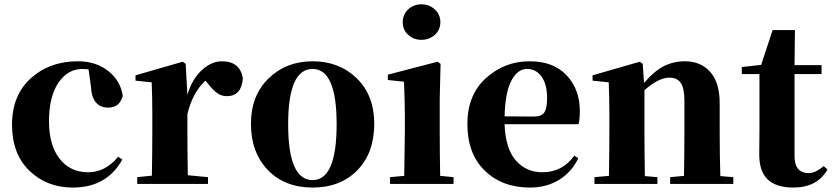

<svg xmlns="http://www.w3.org/2000/svg" viewBox="-20 -845 3821 882"><path d="M397.5 -449.2 386.7 -526.4Q367.2 -528.3 359.4 -528.3Q291 -528.3 248 -464.4Q205.1 -400.4 205.1 -288.1Q205.1 -177.7 253.9 -115.7Q302.7 -53.7 384.8 -53.7Q464.8 -53.7 522.5 -125L542 -112.3Q470.7 16.6 314.5 16.6Q195.3 16.6 115.2 -60.5Q35.2 -137.7 35.2 -272.5Q35.2 -407.2 121.6 -485.4Q208 -563.5 337.9 -563.5Q420.9 -563.5 477.5 -518.6Q534.2 -473.6 543.9 -404.3Q529.3 -350.6 477.5 -350.6Q402.3 -350.6 397.5 -449.2Z M833 -551.8 840.8 -409.2Q862.3 -482.4 907.2 -522.9Q952.1 -563.5 999 -563.5Q1083 -563.5 1095.7 -484.4Q1088.9 -403.3 1022.5 -403.3Q996.1 -403.3 976.6 -418Q957 -432.6 933.6 -462.9L923.8 -474.6Q865.2 -420.9 840.8 -321.3V-238.3Q840.8 -157.2 842.8 -40L935.5 -31.2V0H610.4V-31.2L677.7 -38.1Q679.7 -153.3 679.7 -238.3V-321.3Q679.7 -394.5 676.8 -466.8L602.5 -474.6V-499L819.3 -561.5Z M1132.8 -276.4Q1132.8 -406.2 1213.9 -484.9Q1294.9 -563.5 1416 -563.5Q1538.1 -563.5 1618.7 -485.4Q1699.2 -407.2 1699.2 -276.4Q1699.2 -142.6 1621.6 -63Q1543.9 16.6 1416 16.6Q1288.1 16.6 1210.4 -64Q1132.8 -144.5 1132.8 -276.4ZM1416 -17.6Q1526.4 -17.6 1526.4 -274.4Q1526.4 -528.3 1416 -528.3Q1303.7 -528.3 1303.7 -274.4Q1303.7 -17.6 1416 -17.6Z M1977.5 -685.1Q1952.1 -662.1 1916 -662.1Q1879.9 -662.1 1855 -685.1Q1830.1 -708 1830.1 -743.2Q1830.1 -778.3 1855 -801.8Q1879.9 -825.2 1916 -825.2Q1952.1 -825.2 1977.5 -801.8Q2002.9 -778.3 2002.9 -743.2Q2002.9 -708 1977.5 -685.1ZM2002 -37.1 2063.5 -31.2V0H1771.5V-31.2L1836.9 -37.1Q1839.8 -212.9 1839.8 -238.3V-318.4Q1839.8 -368.2 1835.9 -469.7L1761.7 -477.5V-502L1990.2 -561.5L2003.9 -551.8L2000 -391.6V-238.3Q2000 -152.3 2002 -37.1Z M2297.9 -310.5 2433.6 -309.6Q2467.8 -309.6 2480.5 -328.6Q2493.2 -347.7 2493.2 -394.5Q2493.2 -458 2467.8 -493.2Q2442.4 -528.3 2401.4 -528.3Q2357.4 -528.3 2329.1 -474.6Q2300.8 -420.9 2297.9 -310.5ZM2618.2 -129.9 2636.7 -118.2Q2605.5 -53.7 2547.9 -18.6Q2490.2 16.6 2414.1 16.6Q2287.1 16.6 2207 -61Q2127 -138.7 2127 -275.4Q2127 -409.2 2212.4 -486.3Q2297.9 -563.5 2413.1 -563.5Q2522.5 -563.5 2583 -499Q2643.6 -434.6 2643.6 -335Q2643.6 -296.9 2637.7 -274.4H2297.9Q2301.8 -163.1 2349.1 -108.4Q2396.5 -53.7 2471.7 -53.7Q2563.5 -53.7 2618.2 -129.9Z M3289.1 -36.1 3348.6 -31.2V0H3058.6V-31.2L3122.1 -37.1Q3124 -152.3 3124 -238.3V-381.8Q3124 -439.5 3107.4 -463.9Q3090.8 -488.3 3054.7 -488.3Q3005.9 -488.3 2940.4 -430.7V-238.3Q2940.4 -153.3 2942.4 -36.1L3000 -31.2V0H2710.9V-31.2L2777.3 -37.1Q2779.3 -154.3 2779.3 -238.3V-321.3Q2779.3 -394.5 2776.4 -466.8L2702.1 -474.6V-499L2918.9 -561.5L2932.6 -551.8L2938.5 -463.9Q2986.3 -519.5 3030.3 -541.5Q3074.2 -563.5 3126 -563.5Q3199.2 -563.5 3242.7 -514.6Q3286.1 -465.8 3286.1 -370.1V-238.3Q3286.1 -123 3289.1 -36.1Z M3763.7 -82 3781.2 -66.4Q3734.4 16.6 3624 16.6Q3545.9 16.6 3506.3 -21Q3466.8 -58.6 3467.8 -139.6Q3467.8 -158.2 3468.3 -192.9Q3468.8 -227.5 3468.8 -249V-504.9H3387.7V-537.1L3476.6 -546.9L3529.3 -707H3631.8L3629.9 -545.9H3753.9V-504.9H3629.9V-127Q3629.9 -49.8 3696.3 -49.8Q3725.6 -49.8 3763.7 -82Z"/></svg>

Font: Bpmf Zihi Serif Heavy
Style: Heavy
Weight: 900
Foundry: But Ko
Version: Version 1.320